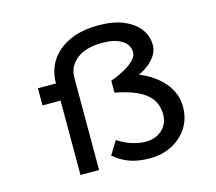

<svg xmlns="http://www.w3.org/2000/svg" viewBox="-105 -866 1135 1007"><g transform="rotate(-15 462.5 -362.0)"><path d="M590 10Q524 10 476.5 -8.5Q429 -27 397 -57L441 -129Q479 -105 517 -92.5Q555 -80 593 -80Q647 -80 681.5 -112.5Q716 -145 716 -194Q716 -232 702 -260.5Q688 -289 660.5 -310Q633 -331 592.5 -346Q552 -361 499 -371V-436Q521 -443 546.5 -455Q572 -467 595 -482Q618 -497 633 -514.5Q648 -532 648 -551Q648 -592 609.5 -616Q571 -640 505 -640Q414 -640 365 -601Q316 -562 316 -502V0H215V-499Q215 -566 249 -619Q283 -672 349 -703Q415 -734 509 -734Q589 -734 644.5 -710.5Q700 -687 729 -648Q758 -609 758 -560Q758 -528 737.5 -499Q717 -470 682 -447.5Q647 -425 604 -410L602 -443Q646 -432 686.5 -410.5Q727 -389 759 -358.5Q791 -328 809 -290Q827 -252 827 -207Q827 -143 796 -94.5Q765 -46 711.5 -18Q658 10 590 10ZM117 -404V-497H284V-404Z"/></g></svg>

Font: Lexend Peta
Style: Regular
Weight: 400
Designer: Bonnie Shaver-Troup, Thomas Jockin
Foundry: Lexend
Version: Version 1.007